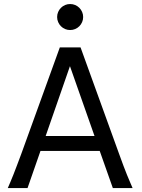

<svg xmlns="http://www.w3.org/2000/svg" viewBox="-20 -953 721 973"><path d="M334.5 -617.7 211.4 -263.7H459ZM19.5 0Q25.9 -14.6 32.7 -30.8Q39.6 -46.9 47.6 -67.1Q55.7 -87.4 65.4 -113.3Q75.2 -139.2 87.9 -173.3L283.2 -712.9H388.2L583.5 -173.3Q595.7 -139.2 605.5 -113.3Q615.2 -87.4 623.5 -67.1Q631.8 -46.9 638.7 -30.8Q645.5 -14.6 651.9 0H551.8L485.4 -188H185.1L119.6 0ZM269.5 -866.7Q269.5 -880.4 274.7 -892.3Q279.8 -904.3 288.8 -913.3Q297.9 -922.4 309.8 -927.5Q321.8 -932.6 335.4 -932.6Q349.1 -932.6 361.1 -927.5Q373 -922.4 382.1 -913.3Q391.1 -904.3 396.2 -892.3Q401.4 -880.4 401.4 -866.7Q401.4 -853 396.2 -841.1Q391.1 -829.1 382.1 -820.1Q373 -811 361.1 -805.9Q349.1 -800.8 335.4 -800.8Q321.8 -800.8 309.8 -805.9Q297.9 -811 288.8 -820.1Q279.8 -829.1 274.7 -841.1Q269.5 -853 269.5 -866.7Z"/></svg>

Font: Andika Eur
Style: Regular
Weight: 400
Designer: Victor Gaultney, Annie Olsen, Julie Remington, Don Collingsworth, Eric Hays, Becca Hirsbrunner
Foundry: SIL International
Version: Version 5.000